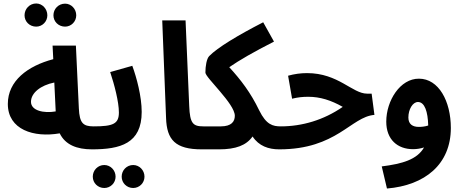

<svg xmlns="http://www.w3.org/2000/svg" viewBox="-20 -853 2653 1103"><path d="M188 -700C223 -700 252 -729 252 -765C252 -802 223 -833 188 -833C150 -833 121 -802 121 -765C121 -729 150 -700 188 -700ZM354 -700C389 -700 418 -729 418 -765C418 -802 389 -832 354 -832C316 -832 287 -802 287 -765C287 -729 316 -700 354 -700ZM508 5C556 5 582 -22 582 -63C582 -98 561 -127 518 -127C457 -127 437 -146 433 -230L416 -591H282L286 -513C138 -474 25 -388 25 -256C25 -108 174 -61 323 -87C355 -21 422 5 508 5ZM158 -268C158 -319 213 -363 292 -379L300 -213C232 -201 158 -217 158 -268Z M508 5C671 5 794 -28 794 -210C794 -299 765 -407 740 -475L613 -439C637 -367 663 -268 663 -207C663 -142 631 -127 518 -127ZM745 227C781 227 810 198 810 162C810 125 781 95 745 95C708 95 679 125 679 162C679 198 708 227 745 227ZM579 227C615 227 644 198 644 162C644 125 615 95 579 95C542 95 513 125 513 162C513 198 542 227 579 227Z M1139 5C1187 5 1213 -22 1213 -63C1213 -100 1193 -127 1149 -127C1089 -127 1071 -143 1067 -244L1046 -736H912L934 -175C938 -50 987 5 1139 5Z M1139 5H1238C1335 5 1395 -18 1431 -69C1467 -14 1523 5 1584 5C1632 5 1658 -24 1658 -63C1658 -98 1638 -127 1594 -127C1547 -127 1510 -136 1469 -219C1420 -321 1363 -395 1297 -467C1355 -507 1436 -554 1554 -614L1492 -725C1346 -650 1230 -580 1182 -531C1167 -516 1160 -473 1160 -436C1160 -407 1329 -257 1329 -188C1329 -155 1310 -127 1248 -127H1148Z M1584 5C1915 5 1996 -182 2131 -193L2115 -315H2089C2004 -315 1924 -433 1744 -433C1707 -433 1671 -428 1635 -418L1658 -286C1691 -294 1718 -297 1751 -297C1819 -297 1882 -277 1949 -239C1839 -163 1715 -127 1593 -127Z M2203 230C2421 212 2570 91 2570 -118C2570 -272 2500 -401 2387 -401C2279 -402 2199 -275 2199 -154C2199 -51 2264 4 2353 4C2376 4 2397 0 2416 -6C2376 64 2291 88 2173 103ZM2326 -178C2326 -225 2351 -267 2381 -267C2420 -267 2438 -211 2440 -132C2422 -126 2403 -124 2386 -124C2351 -124 2326 -139 2326 -178Z"/></svg>

Font: Noto Sans Arabic UI Cn
Style: Bold
Weight: 700
Width: 3
Designer: Monotype Design Team, Nadine Chahine and Nizar Qandah
Foundry: Monotype Imaging Inc.
Version: Version 2.010